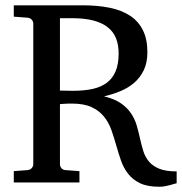

<svg xmlns="http://www.w3.org/2000/svg" viewBox="-20 -691 689 727"><path d="M429.2 -488.8Q429.2 -521 419.4 -545.7Q409.7 -570.3 388.4 -587.4Q367.2 -604.5 333.7 -613.3Q300.3 -622.1 252.9 -622.1H207V-348.1Q208 -348.1 213.9 -347.9Q219.7 -347.7 227.3 -347.7Q234.9 -347.7 242.9 -347.4Q251 -347.2 256.8 -347.2Q298.3 -347.2 330.6 -354.2Q362.8 -361.3 384.8 -377.9Q406.7 -394.5 418 -421.6Q429.2 -448.7 429.2 -488.8ZM648.9 2.9Q645.5 3.4 639.2 5.4Q632.8 7.3 624 9.8Q615.2 12.2 604.7 14.2Q594.2 16.1 583 16.1Q538.1 16.1 510.3 2.7Q482.4 -10.7 465.1 -33Q447.8 -55.2 438 -83.5Q428.2 -111.8 419.9 -141.4Q411.6 -170.9 401.6 -199.2Q391.6 -227.5 373.5 -249.8Q355.5 -272 326.7 -285.4Q297.9 -298.8 252 -298.8Q244.1 -298.8 236.3 -298.6Q228.5 -298.3 222.4 -297.9Q216.3 -297.4 211.9 -297.1Q207.5 -296.9 207 -296.9V-68.8Q207 -61.5 212.2 -54.7Q217.3 -47.9 228 -46.9L280.8 -43V0H32.2V-43L84 -46.9Q94.7 -47.9 100.3 -54.7Q106 -61.5 106 -68.8V-602.1Q106 -609.4 100.3 -616.2Q94.7 -623 84 -624L32.2 -627.9V-670.9H293Q350.1 -670.9 395.5 -661.6Q440.9 -652.3 472.7 -631.3Q504.4 -610.4 521.2 -576.4Q538.1 -542.5 538.1 -493.2Q538.1 -453.6 524.4 -425.3Q510.7 -397 488 -377.4Q465.3 -357.9 435.5 -345.7Q405.8 -333.5 374 -326.2Q414.6 -316.4 439 -299.1Q463.4 -281.7 477.5 -259.8Q491.7 -237.8 498.5 -213.1Q505.4 -188.5 510.7 -164.3Q516.1 -140.1 522.9 -118.2Q529.8 -96.2 544.2 -79.1Q558.6 -62 583.3 -52Q607.9 -42 648.9 -42Z"/></svg>

Font: Charis SIL Cyr
Style: Regular
Weight: 400
Foundry: SIL International
Version: Version 5.000